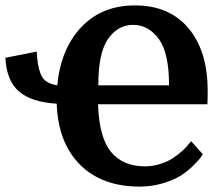

<svg xmlns="http://www.w3.org/2000/svg" viewBox="-20 -680 825 711"><path d="M116 -489Q118 -459 120.5 -443Q123 -427 130 -407.5Q137 -388 152.5 -378Q168 -368 192 -364Q205 -499 281 -579.5Q357 -660 480 -660Q607 -660 678 -575.5Q749 -491 749 -344Q749 -303 748 -294H343Q347 -170 391.5 -117Q436 -64 517 -64Q547 -64 575.5 -73.5Q604 -83 623.5 -96.5Q643 -110 658 -124Q673 -138 680 -148L688 -157L731 -109Q728 -104 722.5 -96Q717 -88 696.5 -67.5Q676 -47 651.5 -31Q627 -15 585.5 -2Q544 11 497 11Q357 11 276 -70.5Q195 -152 190 -296Q95 -302 49.5 -342Q4 -382 0 -466ZM606 -364Q606 -485 567.5 -536.5Q529 -588 473 -588Q417 -588 380.5 -536.5Q344 -485 344 -364Z"/></svg>

Font: Arsenal
Style: Bold
Weight: 700
Designer: Andrij Shevchenko
Foundry: Stairsfor
Version: Version 2.001;PS 002.001;hotconv 1.0.88;makeotf.lib2.5.64775